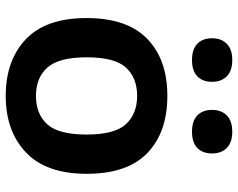

<svg xmlns="http://www.w3.org/2000/svg" viewBox="-100 -720 830 670"><g transform="rotate(90 315.0 -385.0)"><path d="M314.5 10Q191 10 117 -60Q43 -130 43 -272Q43 -413.5 115.5 -483.8Q188 -554 314.5 -554Q441.5 -554 514 -484.2Q586.5 -414.5 586.5 -272.5Q586.5 -131.5 512.2 -60.8Q438 10 314.5 10ZM314.5 -95.5Q378 -95.5 413.8 -135Q449.5 -174.5 449.5 -271.5Q449.5 -370 413.5 -409.2Q377.5 -448.5 314.5 -448.5Q251.5 -448.5 215.8 -409.5Q180 -370.5 180 -273Q180 -175 215.8 -135.2Q251.5 -95.5 314.5 -95.5ZM439.5 -640Q402 -640 382.8 -658.5Q363.5 -677 363.5 -710Q363.5 -742.5 382.8 -761.5Q402 -780.5 439.5 -780.5Q477 -780.5 496.2 -761.5Q515.5 -742.5 515.5 -710Q515.5 -677 496.2 -658.5Q477 -640 439.5 -640ZM189.5 -640Q152 -640 132.8 -658.5Q113.5 -677 113.5 -710Q113.5 -742.5 132.8 -761.5Q152 -780.5 189.5 -780.5Q227 -780.5 246.2 -761.5Q265.5 -742.5 265.5 -710Q265.5 -677 246.2 -658.5Q227 -640 189.5 -640Z"/></g></svg>

Font: Encode Sans SemiExpanded SemiExpanded SemiBold
Style: Regular
Weight: 600
Width: 6
Designer: Multiple Designers
Foundry: Impallari Type
Version: Version 3.000; ttfautohint (v1.8.3) -l 8 -r 50 -G 200 -x 14 